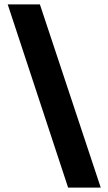

<svg xmlns="http://www.w3.org/2000/svg" viewBox="-20 -767 492 871"><path d="M437 84H289L15 -747H161Z"/></svg>

Font: Figtree ExtraBold
Style: Regular
Weight: 800
Designer: Erik Kennedy
Foundry: Erik Kennedy
Version: Version 2.002